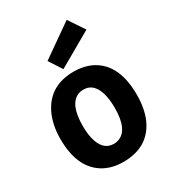

<svg xmlns="http://www.w3.org/2000/svg" viewBox="-184 -846 868 963"><g transform="rotate(-30 250.0 -365.0)"><path d="M250 -87.9Q184.6 -87.9 165 -172.9Q158.2 -204.1 158.2 -244.1Q158.2 -370.1 222.7 -395.5Q236.3 -400.4 251 -400.4Q318.4 -400.4 336.9 -309.6Q342.8 -279.3 342.8 -242.2Q342.8 -113.3 274.4 -91.8Q262.7 -87.9 250 -87.9ZM253.9 -502.9Q118.2 -502.9 60.5 -391.6Q28.3 -329.1 28.3 -242.2Q28.3 -79.1 127 -16.6Q176.8 14.6 245.1 14.6Q391.6 14.6 446.3 -106.4Q471.7 -165 471.7 -244.1Q471.7 -417 365.2 -476.6Q317.4 -502.9 253.9 -502.9ZM416 -653.3 354.5 -745.1 168 -614.3 216.8 -539.1Z"/></g></svg>

Font: Yaldevi Colombo
Style: Bold
Weight: 700
Designer: Sol Matas, Denzil Rajitha, Kosala Senevirathne and Pathum Egodawatta
Foundry: Mooniak
Version: Version 1.020 ; ttfautohint (v1.6)